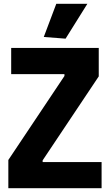

<svg xmlns="http://www.w3.org/2000/svg" viewBox="-20 -993 580 1013"><path d="M24 -149 320 -592V-602H39V-740H501V-590L205 -147V-138H516V0H24ZM211 -798 277 -973H441L326 -789Z"/></svg>

Font: Encode Sans Compressed
Style: ExtraBold
Weight: 800
Designer: Pablo Impallari, Andres Torresi
Foundry: Pablo Impallari, Andres Torresi
Version: Version 1.000; ttfautohint (v1.00) -l 8 -r 50 -G 200 -x 14 -